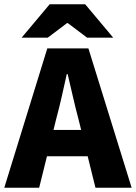

<svg xmlns="http://www.w3.org/2000/svg" viewBox="-28 -877 635 897"><path d="M-8 0 193 -651H385L587 0H418L338 -323Q325 -371 312.5 -426Q300 -481 288 -531H284Q273 -481 260.5 -426Q248 -371 235 -323L155 0ZM130 -147V-270H446V-147ZM73 -701 204 -857H370L501 -701H379L289 -769H285L195 -701Z"/></svg>

Font: Source Sans 3 ExtraBold
Style: Regular
Weight: 800
Designer: Paul D. Hunt
Foundry: Adobe
Version: Version 3.052;hotconv 1.1.0;makeotfexe 2.6.0